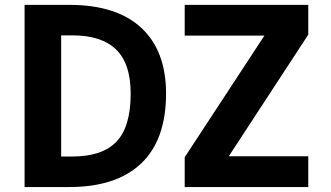

<svg xmlns="http://www.w3.org/2000/svg" viewBox="-20 -752 1335 774"><path d="M506.8 -375Q506.8 -495.1 448.2 -552.2Q389.6 -609.4 272.5 -609.4H226.6V-121.1H272.5Q391.6 -121.1 449.2 -180.7Q506.8 -240.2 506.8 -375ZM649.4 -375Q649.4 -188.5 549.3 -93.3Q449.2 2 258.8 2H79.1V-732.4H258.8Q450.2 -732.4 549.8 -639.6Q649.4 -546.9 649.4 -375ZM724.6 -732.4H1222.7V-612.3L902.3 -122.1H1222.7V2H724.6V-118.2L1045.9 -608.4H724.6Z"/></svg>

Font: Nasu
Style: Bold
Weight: 700
Designer: Ryoko NISHIZUKA (kana &amp; ideographs); Paul D. Hunt (Latin, Greek &amp; Cyrillic); Wenlong ZHANG (bopomofo); Sandoll C
Version: Version 2014.1215